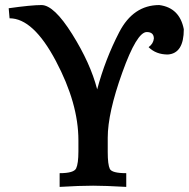

<svg xmlns="http://www.w3.org/2000/svg" viewBox="-20 -733 751 764"><path d="M482.4 10.7Q397 5.9 350.6 5.9Q296.4 5.9 217.3 10.7V-43.9Q273.9 -43.9 283 -63Q292 -82 292 -130.9V-174.8Q292 -321.3 202.1 -490.7Q112.3 -660.2 18.1 -660.2L14.6 -700.2Q104.5 -712.9 145 -712.9Q194.8 -712.9 267.3 -597.2Q339.8 -481.4 366.7 -377.4Q398.4 -496.6 454.3 -604.7Q510.3 -712.9 613.8 -712.9Q694.8 -702.1 711.4 -616.7Q711.4 -520.5 647.9 -516.1Q600.6 -516.1 571.3 -545.4Q590.3 -559.1 592.3 -580.1Q591.8 -605.5 564 -605.5Q524.4 -605.5 466.6 -444.3Q408.7 -283.2 408.7 -185.1V-127.9Q408.7 -78.1 417 -61Q425.3 -43.9 482.4 -43.9Z"/></svg>

Font: Kelvinch
Style: Bold
Weight: 700
Designer: Paul James Miller
Foundry: High-Logic / Made with FontCreator
Version: Version 3.501;March 28, 2021;FontCreator 13.0.0.2683 64-bit